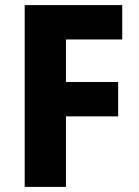

<svg xmlns="http://www.w3.org/2000/svg" viewBox="-20 -734 544 754"><path d="M239 0H77V-714H460V-579H239V-412H444V-277H239Z"/></svg>

Font: Noto Sans Malayalam SemiCondensed ExtraBold
Style: Regular
Weight: 800
Width: 4
Designer: Jelle Bosma - Monotype Design Team
Foundry: Monotype Imaging Inc.
Version: Version 2.104; ttfautohint (v1.8.4.7-5d5b)